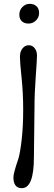

<svg xmlns="http://www.w3.org/2000/svg" viewBox="-20 -692 284 1002"><path d="M160 -127Q160 -127 157 128Q157 290 94 290Q50 290 50 233Q50 212 76 136Q85 107 93 38Q101 -31 101 -119Q101 -207 92.5 -287.5Q84 -368 84 -395.5Q84 -423 97.5 -439.5Q111 -456 130 -456Q149 -456 161 -440.5Q173 -425 173 -402.5Q173 -380 166.5 -292.5Q160 -205 160 -127ZM129 -569Q107 -569 94 -581Q81 -593 81 -616Q81 -639 97 -655.5Q113 -672 135 -672Q157 -672 170.5 -659.5Q184 -647 184 -624Q184 -601 167.5 -585Q151 -569 129 -569Z"/></svg>

Font: Macondo
Style: Regular
Weight: 400
Version: Version 2.001